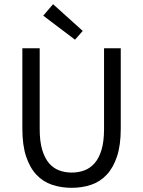

<svg xmlns="http://www.w3.org/2000/svg" viewBox="-20 -887 685 919"><path d="M323 12Q273 12 229.5 -2.5Q186 -17 154.5 -50.5Q123 -84 105 -138Q87 -192 87 -271V-656H170V-269Q170 -210 182 -170Q194 -130 214.5 -106Q235 -82 263 -71.5Q291 -61 323 -61Q356 -61 384 -71.5Q412 -82 433 -106Q454 -130 466 -170Q478 -210 478 -269V-656H558V-271Q558 -192 540 -138Q522 -84 490.5 -50.5Q459 -17 416 -2.5Q373 12 323 12ZM339 -697 187 -812 234 -867 376 -739Z"/></svg>

Font: CV Source Sans
Style: Regular
Weight: 400
Designer: Paul D. Hunt
Foundry: Adobe Systems Incorporated
Version: Version 3.001